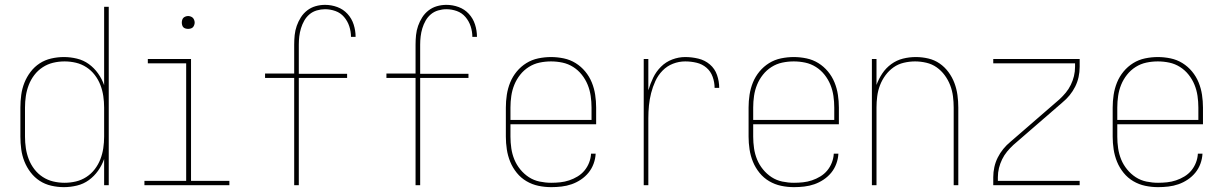

<svg xmlns="http://www.w3.org/2000/svg" viewBox="-20 -763 5040 791"><path d="M243 8Q217 8 191 2Q165 -4 143.5 -18Q122 -32 106 -53Q90 -74 80.5 -98Q71 -122 67.5 -148Q64 -174 64 -200V-320Q64 -346 67.5 -372Q71 -398 80.5 -422Q90 -446 106 -467Q122 -488 143.5 -502Q165 -516 191 -522Q217 -528 243 -528Q270 -528 297 -521.5Q324 -515 346 -499Q368 -483 384 -460.5Q400 -438 409 -412V-735H428V0H409V-108Q400 -82 384 -59.5Q368 -37 346 -21Q324 -5 297 1.5Q270 8 243 8ZM246 -10Q270 -10 293 -15.5Q316 -21 336 -34Q356 -47 370.5 -66Q385 -85 393.5 -107Q402 -129 405.5 -152.5Q409 -176 409 -200V-320Q409 -344 405.5 -367.5Q402 -391 393.5 -413Q385 -435 370.5 -454Q356 -473 336 -486Q316 -499 293 -504.5Q270 -510 246 -510Q222 -510 199 -504.5Q176 -499 156 -486Q136 -473 121.5 -454Q107 -435 98.5 -413Q90 -391 86.5 -367.5Q83 -344 83 -320V-200Q83 -176 86.5 -152.5Q90 -129 98.5 -107Q107 -85 121.5 -66Q136 -47 156 -34Q176 -21 199 -15.5Q222 -10 246 -10Z M575 0V-18H747V-502H589V-520H767V-18H925V0ZM755 -644Q750 -644 744.5 -645.5Q739 -647 735.5 -650.5Q732 -654 730.5 -659.5Q729 -665 729 -670Q729 -675 730.5 -680.5Q732 -686 735.5 -689.5Q739 -693 744.5 -695Q750 -697 755 -697Q760 -697 765.5 -695Q771 -693 774.5 -689.5Q778 -686 780 -680.5Q782 -675 782 -670Q782 -665 780 -659.5Q778 -654 774.5 -650.5Q771 -647 765.5 -645.5Q760 -644 755 -644Z M1192 0V-442H1072V-460H1192V-579Q1192 -599 1194 -618.5Q1196 -638 1202.5 -656.5Q1209 -675 1219.5 -691.5Q1230 -708 1245.5 -720Q1261 -732 1280 -737.5Q1299 -743 1319 -743Q1345 -743 1369.5 -734Q1394 -725 1411.5 -706Q1429 -687 1437 -662Q1445 -637 1445 -611H1426Q1426 -633 1419 -654.5Q1412 -676 1397.5 -693Q1383 -710 1362 -717.5Q1341 -725 1319 -725Q1302 -725 1285 -720Q1268 -715 1255 -704Q1242 -693 1233.5 -678Q1225 -663 1220 -646.5Q1215 -630 1213 -613Q1211 -596 1211 -579V-459H1410V-442H1211V0Z M1692 0V-442H1572V-460H1692V-579Q1692 -599 1694 -618.5Q1696 -638 1702.5 -656.5Q1709 -675 1719.5 -691.5Q1730 -708 1745.5 -720Q1761 -732 1780 -737.5Q1799 -743 1819 -743Q1845 -743 1869.5 -734Q1894 -725 1911.5 -706Q1929 -687 1937 -662Q1945 -637 1945 -611H1926Q1926 -633 1919 -654.5Q1912 -676 1897.5 -693Q1883 -710 1862 -717.5Q1841 -725 1819 -725Q1802 -725 1785 -720Q1768 -715 1755 -704Q1742 -693 1733.5 -678Q1725 -663 1720 -646.5Q1715 -630 1713 -613Q1711 -596 1711 -579V-459H1910V-442H1711V0Z M2251 8Q2224 8 2198 2.5Q2172 -3 2149 -16.5Q2126 -30 2109 -51Q2092 -72 2082 -96.5Q2072 -121 2068 -147.5Q2064 -174 2064 -200V-320Q2064 -346 2068 -372.5Q2072 -399 2082 -423.5Q2092 -448 2109 -468.5Q2126 -489 2148.5 -503Q2171 -517 2197.5 -522.5Q2224 -528 2250 -528Q2276 -528 2302.5 -522.5Q2329 -517 2351.5 -503Q2374 -489 2391 -468.5Q2408 -448 2418 -423.5Q2428 -399 2432 -372.5Q2436 -346 2436 -320V-251H2083V-200Q2083 -176 2086.5 -152Q2090 -128 2099 -106Q2108 -84 2123.5 -65Q2139 -46 2159 -33Q2179 -20 2203 -15Q2227 -10 2251 -10Q2270 -10 2288.5 -12Q2307 -14 2325 -20Q2343 -26 2359.5 -36Q2376 -46 2388 -60.5Q2400 -75 2407 -93Q2414 -111 2415 -130H2434Q2433 -109 2425.5 -88.5Q2418 -68 2404.5 -51.5Q2391 -35 2373 -23Q2355 -11 2335 -4Q2315 3 2293.5 5.5Q2272 8 2251 8ZM2083 -269H2417V-320Q2417 -344 2413.5 -368Q2410 -392 2401 -414Q2392 -436 2377 -455Q2362 -474 2341.5 -487Q2321 -500 2297.5 -505Q2274 -510 2250 -510Q2226 -510 2202.5 -505Q2179 -500 2158.5 -487Q2138 -474 2123 -455Q2108 -436 2099 -414Q2090 -392 2086.5 -368Q2083 -344 2083 -320Z M2632 0V-520H2651V-391Q2659 -418 2671 -443Q2683 -468 2703 -488Q2723 -508 2749.5 -518Q2776 -528 2803 -528Q2830 -528 2857 -521.5Q2884 -515 2904.5 -497.5Q2925 -480 2934 -454Q2943 -428 2943 -401H2924Q2924 -424 2916 -446.5Q2908 -469 2890.5 -484Q2873 -499 2850 -504.5Q2827 -510 2803 -510Q2777 -510 2752.5 -500.5Q2728 -491 2709.5 -472Q2691 -453 2680 -429Q2669 -405 2662.5 -379.5Q2656 -354 2653.5 -328Q2651 -302 2651 -276V0Z M3251 8Q3224 8 3198 2.5Q3172 -3 3149 -16.5Q3126 -30 3109 -51Q3092 -72 3082 -96.5Q3072 -121 3068 -147.5Q3064 -174 3064 -200V-320Q3064 -346 3068 -372.5Q3072 -399 3082 -423.5Q3092 -448 3109 -468.5Q3126 -489 3148.5 -503Q3171 -517 3197.5 -522.5Q3224 -528 3250 -528Q3276 -528 3302.5 -522.5Q3329 -517 3351.5 -503Q3374 -489 3391 -468.5Q3408 -448 3418 -423.5Q3428 -399 3432 -372.5Q3436 -346 3436 -320V-251H3083V-200Q3083 -176 3086.5 -152Q3090 -128 3099 -106Q3108 -84 3123.5 -65Q3139 -46 3159 -33Q3179 -20 3203 -15Q3227 -10 3251 -10Q3270 -10 3288.5 -12Q3307 -14 3325 -20Q3343 -26 3359.5 -36Q3376 -46 3388 -60.5Q3400 -75 3407 -93Q3414 -111 3415 -130H3434Q3433 -109 3425.5 -88.5Q3418 -68 3404.5 -51.5Q3391 -35 3373 -23Q3355 -11 3335 -4Q3315 3 3293.5 5.5Q3272 8 3251 8ZM3083 -269H3417V-320Q3417 -344 3413.5 -368Q3410 -392 3401 -414Q3392 -436 3377 -455Q3362 -474 3341.5 -487Q3321 -500 3297.5 -505Q3274 -510 3250 -510Q3226 -510 3202.5 -505Q3179 -500 3158.5 -487Q3138 -474 3123 -455Q3108 -436 3099 -414Q3090 -392 3086.5 -368Q3083 -344 3083 -320Z M3572 0V-520H3591V-413Q3600 -438 3615 -460.5Q3630 -483 3652 -499Q3674 -515 3700 -521.5Q3726 -528 3753 -528Q3779 -528 3804.5 -522Q3830 -516 3851 -501.5Q3872 -487 3887.5 -466Q3903 -445 3912 -421Q3921 -397 3924.5 -371.5Q3928 -346 3928 -320V0H3909V-320Q3909 -343 3906 -366.5Q3903 -390 3894.5 -412Q3886 -434 3872 -453Q3858 -472 3839 -485.5Q3820 -499 3796.5 -504.5Q3773 -510 3750 -510Q3727 -510 3703.5 -504.5Q3680 -499 3661 -485.5Q3642 -472 3628 -453Q3614 -434 3605.5 -412Q3597 -390 3594 -366.5Q3591 -343 3591 -320V0Z M4072 0V-33Q4072 -54 4076.5 -74.5Q4081 -95 4090.5 -114Q4100 -133 4113.5 -149.5Q4127 -166 4143 -179L4345 -354Q4359 -367 4371 -381.5Q4383 -396 4391.5 -413.5Q4400 -431 4404.5 -449.5Q4409 -468 4409 -488V-502H4072V-520H4428V-488Q4428 -466 4423.5 -445.5Q4419 -425 4409.5 -406Q4400 -387 4386.5 -370.5Q4373 -354 4357 -341L4155 -166Q4141 -153 4129 -138.5Q4117 -124 4108.5 -106.5Q4100 -89 4095.5 -70.5Q4091 -52 4091 -33V-18H4428V0Z M4751 8Q4724 8 4698 2.5Q4672 -3 4649 -16.5Q4626 -30 4609 -51Q4592 -72 4582 -96.5Q4572 -121 4568 -147.5Q4564 -174 4564 -200V-320Q4564 -346 4568 -372.5Q4572 -399 4582 -423.5Q4592 -448 4609 -468.5Q4626 -489 4648.5 -503Q4671 -517 4697.5 -522.5Q4724 -528 4750 -528Q4776 -528 4802.5 -522.5Q4829 -517 4851.5 -503Q4874 -489 4891 -468.5Q4908 -448 4918 -423.5Q4928 -399 4932 -372.5Q4936 -346 4936 -320V-251H4583V-200Q4583 -176 4586.5 -152Q4590 -128 4599 -106Q4608 -84 4623.5 -65Q4639 -46 4659 -33Q4679 -20 4703 -15Q4727 -10 4751 -10Q4770 -10 4788.5 -12Q4807 -14 4825 -20Q4843 -26 4859.5 -36Q4876 -46 4888 -60.5Q4900 -75 4907 -93Q4914 -111 4915 -130H4934Q4933 -109 4925.5 -88.5Q4918 -68 4904.5 -51.5Q4891 -35 4873 -23Q4855 -11 4835 -4Q4815 3 4793.5 5.5Q4772 8 4751 8ZM4583 -269H4917V-320Q4917 -344 4913.5 -368Q4910 -392 4901 -414Q4892 -436 4877 -455Q4862 -474 4841.5 -487Q4821 -500 4797.5 -505Q4774 -510 4750 -510Q4726 -510 4702.5 -505Q4679 -500 4658.5 -487Q4638 -474 4623 -455Q4608 -436 4599 -414Q4590 -392 4586.5 -368Q4583 -344 4583 -320Z"/></svg>

Font: Iosevka Term Curly Thin
Style: Regular
Weight: 100
Designer: Belleve Invis
Foundry: Belleve Invis
Version: Version 32.3.0